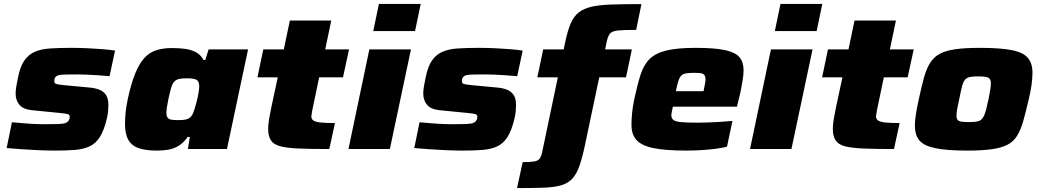

<svg xmlns="http://www.w3.org/2000/svg" viewBox="-20 -763 5327 983"><path d="M262 8Q223 8 178 6Q133 4 90.5 1Q48 -2 14 -5L41 -137Q65 -135 88.5 -133Q112 -131 133.5 -129.5Q155 -128 174.5 -127.5Q194 -127 210 -127Q255 -127 280 -128Q305 -129 316 -133.5Q327 -138 332 -147Q335 -151 336 -156Q337 -161 337 -165Q337 -176 326 -179Q315 -182 283 -185L141 -199Q98 -204 79 -227Q60 -250 60 -284Q60 -300 63.5 -321Q67 -342 72 -365Q83 -422 104.5 -453Q126 -484 158.5 -498Q191 -512 237.5 -515Q284 -518 345 -518Q386 -518 428.5 -516Q471 -514 508 -511Q545 -508 569 -504L541 -373Q509 -376 477.5 -378Q446 -380 420.5 -381Q395 -382 382 -382Q343 -382 319 -381.5Q295 -381 282.5 -378.5Q270 -376 264 -368Q260 -364 259 -358Q258 -352 258 -346Q258 -337 267 -333.5Q276 -330 308 -327L436 -315Q463 -313 485.5 -305Q508 -297 521.5 -278.5Q535 -260 535 -225Q535 -212 533.5 -194.5Q532 -177 527 -156Q513 -96 491.5 -62Q470 -28 438.5 -13.5Q407 1 363.5 4.5Q320 8 262 8Z M784 8Q728 8 691.5 -4Q655 -16 637.5 -46Q620 -76 620 -129Q620 -154 623 -186Q626 -218 634 -255Q651 -334 671.5 -385Q692 -436 718 -465Q744 -494 779 -505.5Q814 -517 859 -517Q892 -517 923 -513.5Q954 -510 980 -497.5Q1006 -485 1022 -456H1031L1048 -510H1250L1142 0H942L952 -62H941Q920 -32 894.5 -16.5Q869 -1 841 3.5Q813 8 784 8ZM894 -148Q917 -148 930.5 -151Q944 -154 952.5 -161Q961 -168 967 -180Q971 -190 975.5 -203.5Q980 -217 984.5 -233.5Q989 -250 992.5 -266.5Q996 -283 998 -297.5Q1000 -312 1000 -321Q1000 -346 987 -354Q974 -362 938 -362Q913 -362 898 -359Q883 -356 873 -346Q863 -336 856.5 -314Q850 -292 842 -255Q837 -231 834.5 -214Q832 -197 832 -184Q832 -168 838.5 -160Q845 -152 858.5 -150Q872 -148 894 -148Z M1666 0Q1572 0 1511 -2.5Q1450 -5 1415.5 -14Q1381 -23 1367 -44.5Q1353 -66 1353 -102Q1353 -116 1355 -133.5Q1357 -151 1361 -171.5Q1365 -192 1369 -213L1402 -367H1298L1328 -510H1433L1464 -658H1676L1645 -510H1767L1736 -367H1614L1581 -209Q1579 -200 1577.5 -191.5Q1576 -183 1575.5 -177Q1575 -171 1574 -167Q1574 -154 1584 -146.5Q1594 -139 1620 -136Q1646 -133 1695 -133Z M1891 -604 1920 -743H2134L2105 -604ZM1764 0 1871 -510H2084L1976 0Z M2349 8Q2310 8 2265 6Q2220 4 2177.5 1Q2135 -2 2101 -5L2128 -137Q2152 -135 2175.5 -133Q2199 -131 2220.5 -129.5Q2242 -128 2261.5 -127.5Q2281 -127 2297 -127Q2342 -127 2367 -128Q2392 -129 2403 -133.5Q2414 -138 2419 -147Q2422 -151 2423 -156Q2424 -161 2424 -165Q2424 -176 2413 -179Q2402 -182 2370 -185L2228 -199Q2185 -204 2166 -227Q2147 -250 2147 -284Q2147 -300 2150.5 -321Q2154 -342 2159 -365Q2170 -422 2191.5 -453Q2213 -484 2245.5 -498Q2278 -512 2324.5 -515Q2371 -518 2432 -518Q2473 -518 2515.5 -516Q2558 -514 2595 -511Q2632 -508 2656 -504L2628 -373Q2596 -376 2564.5 -378Q2533 -380 2507.5 -381Q2482 -382 2469 -382Q2430 -382 2406 -381.5Q2382 -381 2369.5 -378.5Q2357 -376 2351 -368Q2347 -364 2346 -358Q2345 -352 2345 -346Q2345 -337 2354 -333.5Q2363 -330 2395 -327L2523 -315Q2550 -313 2572.5 -305Q2595 -297 2608.5 -278.5Q2622 -260 2622 -225Q2622 -212 2620.5 -194.5Q2619 -177 2614 -156Q2600 -96 2578.5 -62Q2557 -28 2525.5 -13.5Q2494 1 2450.5 4.5Q2407 8 2349 8Z M2627 200 2656 67Q2696 67 2715.5 63.5Q2735 60 2743 49Q2751 38 2756 15L2836 -367H2731L2761 -510H2866L2875 -553Q2887 -609 2902.5 -644.5Q2918 -680 2944 -700Q2970 -720 3010.5 -729Q3051 -738 3113 -740Q3175 -742 3264 -742L3237 -610Q3175 -610 3145 -607Q3115 -604 3104.5 -592.5Q3094 -581 3088 -557L3078 -510H3215L3185 -367H3048L2974 -16Q2960 49 2945.5 89.5Q2931 130 2909 153Q2887 176 2852 186Q2817 196 2762 198Q2707 200 2627 200Z M3495 8Q3386 8 3324.5 -5Q3263 -18 3238 -47Q3213 -76 3213 -123Q3213 -150 3216 -182.5Q3219 -215 3227 -254Q3243 -328 3259 -379Q3275 -430 3305.5 -460.5Q3336 -491 3392 -504.5Q3448 -518 3541 -518Q3639 -518 3692 -506.5Q3745 -495 3766 -470Q3787 -445 3787 -403Q3787 -384 3783 -357.5Q3779 -331 3773.5 -303.5Q3768 -276 3762 -254L3753 -217H3425Q3422 -202 3419.5 -190.5Q3417 -179 3417 -171Q3418 -156 3429 -148Q3440 -140 3470 -137.5Q3500 -135 3555 -135Q3577 -135 3605.5 -136Q3634 -137 3666.5 -139Q3699 -141 3730 -144L3702 -12Q3680 -6 3645.5 -1.5Q3611 3 3572 5.5Q3533 8 3495 8ZM3440 -296H3582L3585 -311Q3588 -327 3590 -337.5Q3592 -348 3592 -357Q3592 -372 3585.5 -379.5Q3579 -387 3566.5 -388.5Q3554 -390 3532 -390Q3507 -390 3492 -387.5Q3477 -385 3468 -376Q3459 -367 3453 -348Q3447 -329 3440 -296Z M3947 -604 3976 -743H4190L4161 -604ZM3820 0 3927 -510H4140L4032 0Z M4557 0Q4463 0 4402 -2.5Q4341 -5 4306.5 -14Q4272 -23 4258 -44.5Q4244 -66 4244 -102Q4244 -116 4246 -133.5Q4248 -151 4252 -171.5Q4256 -192 4260 -213L4293 -367H4189L4219 -510H4324L4355 -658H4567L4536 -510H4658L4627 -367H4505L4472 -209Q4470 -200 4468.5 -191.5Q4467 -183 4466.5 -177Q4466 -171 4465 -167Q4465 -154 4475 -146.5Q4485 -139 4511 -136Q4537 -133 4586 -133Z M4933 8Q4829 8 4770 -4Q4711 -16 4687.5 -43.5Q4664 -71 4664 -120Q4664 -146 4669.5 -179.5Q4675 -213 4684 -255Q4698 -320 4710.5 -365.5Q4723 -411 4742 -441Q4761 -471 4791.5 -487.5Q4822 -504 4871.5 -511Q4921 -518 4997 -518Q5101 -518 5159.5 -506.5Q5218 -495 5242 -467Q5266 -439 5266 -391Q5266 -364 5261.5 -330Q5257 -296 5247 -255Q5232 -190 5219 -144Q5206 -98 5187.5 -68Q5169 -38 5138 -22Q5107 -6 5057.5 1Q5008 8 4933 8ZM4940 -138Q4963 -138 4977.5 -140Q4992 -142 5001 -148.5Q5010 -155 5016.5 -167.5Q5023 -180 5028.5 -201.5Q5034 -223 5041 -255Q5047 -284 5050 -303.5Q5053 -323 5053 -338Q5053 -353 5046.5 -360Q5040 -367 5026.5 -369.5Q5013 -372 4989 -372Q4961 -372 4945 -368.5Q4929 -365 4920 -354Q4911 -343 4905 -319.5Q4899 -296 4891 -255Q4884 -225 4880.5 -204.5Q4877 -184 4877 -171Q4877 -156 4883 -149Q4889 -142 4903 -140Q4917 -138 4940 -138Z"/></svg>

Font: Saira Expanded ExtraBold
Style: Italic
Weight: 800
Width: 7
Italic angle: -12°
Designer: Hector Gatti with collaboration of the Omnibus-Type team
Foundry: Omnibus-Type
Version: Version 1.101